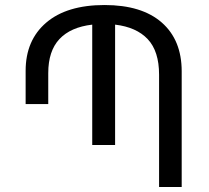

<svg xmlns="http://www.w3.org/2000/svg" viewBox="-20 -744 833 764"><path d="M82 -330V-462Q82 -584 164 -654Q246 -724 396 -724Q544 -724 623.5 -654.5Q703 -585 703 -460V0H613V-447Q613 -540 568 -588Q523 -636 438 -646V-167H347V-646Q261 -636 216.5 -588.5Q172 -541 172 -453V-330Z"/></svg>

Font: Go Noto Kurrent-Regular
Style: Regular
Weight: 400
Designer: Monotype Design Team
Foundry: Monotype Imaging Inc.
Version: Version 2.012; ttfautohint (v1.8.4.7-5d5b)